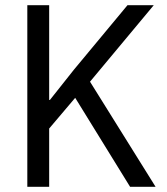

<svg xmlns="http://www.w3.org/2000/svg" viewBox="-20 -718 640 738"><path d="M269 -342 169 -224V0H85V-698H169V-334H172L264 -450L470 -698H571L326 -404L578 0H480Z"/></svg>

Font: IBM Plaex Mono
Style: Regular
Weight: 400
Designer: Mike Abbink, Paul van der Laan, Pieter van Rosmalen
Foundry: Bold Monday
Version: Version 2.003